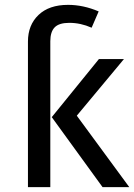

<svg xmlns="http://www.w3.org/2000/svg" viewBox="-20 -770 552 790"><path d="M265 -676Q223 -676 205 -657.5Q187 -639 187 -600V0H95V-599Q95 -667 138.5 -708.5Q182 -750 260 -750Q323 -750 386 -723L357 -656Q312 -676 265 -676ZM296 -294 512 0H402L193 -288L387 -527H490Z"/></svg>

Font: Fira Sans
Style: Regular
Weight: 400
Designer: Carrois Corporate & Edenspiekermann AG
Foundry: Carrois Corporate GbR & Edenspiekermann AG
Version: Version 4.106;PS 004.106;hotconv 1.0.70;makeotf.lib2.5.58329